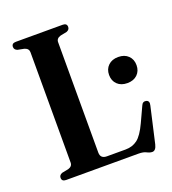

<svg xmlns="http://www.w3.org/2000/svg" viewBox="-131 -800 821 914"><g transform="rotate(-20 279.5 -342.5)"><path d="M296 -661.5 263.5 -655Q241.5 -648.5 241.5 -629.5V-70.5Q241.5 -39.5 274 -39.5H369Q403.5 -39.5 428.8 -58.5Q454 -77.5 479.5 -132.5L514.5 -208Q522 -227 539 -223.5Q557 -219.5 551 -196L509.5 -14Q502.5 15 484.5 15Q472.5 15 458.2 7.5Q444 0 420 0H53Q31.5 0 31.5 -18.5Q31.5 -32.5 47 -38.5L80 -45Q101.5 -51.5 101.5 -70.5V-629.5Q101.5 -648.5 80 -655L47 -661.5Q31.5 -667.5 31.5 -681.5Q31.5 -700 53 -700H290.5Q311.5 -700 311.5 -681.5Q311.5 -667.5 296 -661.5ZM485.5 -333.5Q453.5 -333.5 434.8 -351.8Q416 -370 416 -399.5Q416 -429 435 -447.2Q454 -465.5 485.5 -465.5Q517.5 -465.5 536.2 -447.2Q555 -429 555 -399.5Q555 -370 536.2 -351.8Q517.5 -333.5 485.5 -333.5Z"/></g></svg>

Font: Fraunces 144pt Soft SemiBold
Style: Regular
Weight: 600
Version: Version 1.000;[b76b70a41]